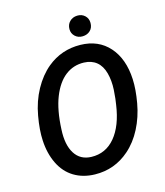

<svg xmlns="http://www.w3.org/2000/svg" viewBox="-129 -982 933 1088"><g transform="rotate(-15 337.5 -437.5)"><path d="M292.5 9.8Q223.1 8.3 170.7 -23.4Q118.2 -55.2 88.9 -115.5Q59.6 -175.8 55.7 -252.4Q52.2 -313.5 66.7 -395Q81.1 -476.6 117.9 -543.7Q154.8 -610.8 206.1 -653.3Q290.5 -722.7 401.4 -720.7Q506.8 -718.8 569.6 -647.9Q632.3 -577.1 638.2 -456.5Q641.1 -396 627.2 -317.6Q613.3 -239.3 579.3 -173.6Q545.4 -107.9 495.1 -64Q408.2 12.2 292.5 9.8ZM514.6 -374.5 519 -426.3Q522 -479.5 509.8 -524.7Q497.6 -569.8 468.5 -593.5Q439.5 -617.2 395 -618.7Q333.5 -620.6 285.9 -584Q238.3 -547.4 208.7 -472.7Q179.2 -397.9 174.3 -285.2Q169.4 -195.8 201.7 -144.5Q233.9 -93.3 298.3 -91.3Q382.8 -88.9 437.7 -154.8Q492.7 -220.7 509.8 -340.3ZM365.2 -822.3Q365.2 -849.6 382.6 -866.9Q399.9 -884.3 426.8 -885.3Q453.6 -886.2 471.7 -869.4Q489.7 -852.5 489.7 -826.2Q489.7 -798.3 472.4 -781.7Q455.1 -765.1 428.2 -764.2Q401.9 -763.2 383.5 -780Q365.2 -796.9 365.2 -822.3Z"/></g></svg>

Font: Roboto Medium
Style: Italic
Weight: 500
Italic angle: -12°
Designer: Google
Version: Version 2.134; 2016